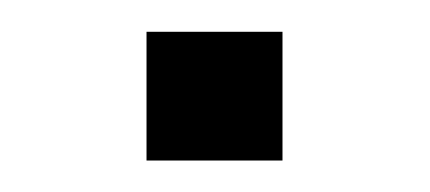

<svg xmlns="http://www.w3.org/2000/svg" viewBox="-20 -102 273 122"><path d="M159.5 0V-81.8H73.1V0Z"/></svg>

Font: Arad
Style: Regular
Weight: 400
Designer: Mohammad Darvishi
Version: Version 1.010;September 21, 2024;FontCreator 15.0.0.2992 64-